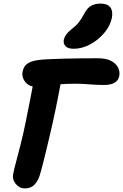

<svg xmlns="http://www.w3.org/2000/svg" viewBox="-20 -1036 687 1071"><path d="M118 15Q88 15 67.5 -10.5Q47 -36 54 -68Q57 -86 69 -130.5Q81 -175 96 -234.5Q111 -294 123 -354Q139 -433 149 -484Q159 -535 165 -568Q171 -601 176 -626L329 -631Q328 -622 321.5 -587Q315 -552 303.5 -492.5Q292 -433 274 -351Q260 -288 245.5 -228.5Q231 -169 219.5 -123Q208 -77 201 -56Q190 -24 171 -4.5Q152 15 118 15ZM173 -553Q152 -553 135 -565.5Q118 -578 110 -597Q102 -616 106 -636Q112 -669 138 -684.5Q164 -700 221 -704Q236 -705 268.5 -706.5Q301 -708 344 -709Q387 -710 434 -710.5Q481 -711 526 -711Q573 -711 600.5 -696Q628 -681 639 -658.5Q650 -636 645 -611Q640 -586 618 -574Q596 -562 561 -562Q522 -562 479 -565.5Q436 -569 400 -569Q351 -569 306 -565.5Q261 -562 226 -557.5Q191 -553 173 -553ZM391 -764Q359 -764 345.5 -778.5Q332 -793 336 -815Q340 -831 350 -844.5Q360 -858 379 -873Q405 -893 419.5 -911.5Q434 -930 449 -958Q467 -993 489.5 -1004.5Q512 -1016 540 -1016Q579 -1016 595 -995.5Q611 -975 604 -936Q594 -890 560.5 -851Q527 -812 482 -788Q437 -764 391 -764Z"/></svg>

Font: Shantell Sans
Style: Bold Italic
Weight: 700
Italic angle: -11°
Designer: Stephen Nixon, Anya Danilova, Shantell Martin
Foundry: Arrow Type
Version: Version 1.011;[c5ecc13dd]